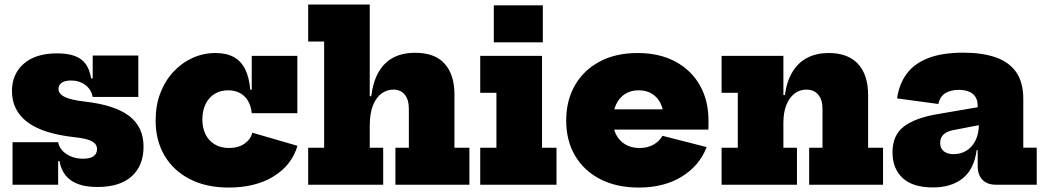

<svg xmlns="http://www.w3.org/2000/svg" viewBox="-20 -810 4583 842"><path d="M407.5 10Q357 10 322.5 -2.8Q288 -15.5 267.8 -40.8Q247.5 -66 241 -103.5H218L235 -186.5Q241 -154.5 271.8 -134.2Q302.5 -114 344.5 -114Q374.5 -114 390 -124.8Q405.5 -135.5 405.5 -156Q405.5 -178 383.5 -190.2Q361.5 -202.5 305.5 -208.5Q166.5 -224 99.5 -275Q32.5 -326 32.5 -410.5Q32.5 -486 84.8 -531Q137 -576 230 -576Q276 -576 307.2 -564.8Q338.5 -553.5 356 -529Q373.5 -504.5 379.5 -466.5H402.5L386.5 -385Q380 -418.5 353.5 -437.8Q327 -457 291 -457Q264.5 -457 250.5 -447Q236.5 -437 236.5 -420Q236.5 -398 264.8 -384.5Q293 -371 352 -364.5Q484 -349.5 546.8 -301.2Q609.5 -253 609.5 -167Q609.5 -84 557.8 -37Q506 10 407.5 10ZM35 0V-186.5H235V0ZM386.5 -385V-566.5H586.5V-385Z M982.5 12.5Q884.5 12.5 812.5 -24.5Q740.5 -61.5 701.5 -127.8Q662.5 -194 662.5 -281.5Q662.5 -348 683.2 -402Q704 -456 740.5 -495.2Q777 -534.5 824.5 -556Q872 -577.5 925 -577.5Q973.5 -577.5 1005.8 -559.5Q1038 -541.5 1055.5 -505.5Q1073 -469.5 1077.5 -416.5H1119L1084 -313.5Q1081 -345 1067.5 -367.8Q1054 -390.5 1031.8 -402.2Q1009.5 -414 980.5 -414Q946.5 -414 921 -398.2Q895.5 -382.5 881.5 -353.5Q867.5 -324.5 867.5 -286.5Q867.5 -248 881.8 -220Q896 -192 922.2 -176.5Q948.5 -161 985 -161Q1024.5 -161 1051.2 -179.2Q1078 -197.5 1087 -228L1284.5 -170.5Q1259.5 -85.5 1180 -36.5Q1100.5 12.5 982.5 12.5ZM1084 -313.5V-565H1284V-313.5Z M1601.5 -162H1660.5V0H1331.5V-162H1401.5V-628H1331.5V-790H1601.5ZM1773 -162V-334Q1773 -372.5 1755.2 -394.8Q1737.5 -417 1704.5 -417Q1677.5 -417 1654 -400.5Q1630.5 -384 1616 -349Q1601.5 -314 1601.5 -258.5L1571.5 -388H1608Q1616 -451.5 1640.2 -493.8Q1664.5 -536 1704.5 -557.2Q1744.5 -578.5 1801 -578.5Q1887.5 -578.5 1930.2 -530.2Q1973 -482 1973 -396V-162H2038.5V0H1714V-162Z M2357 -162H2420.5V0H2086V-162H2157V-403H2086V-565H2357ZM2145.5 -786.5H2360.5V-624.5H2145.5Z M2781.5 12.5Q2683.5 12.5 2612 -24.5Q2540.5 -61.5 2501.8 -127.5Q2463 -193.5 2463 -281.5Q2463 -369.5 2501.5 -436.2Q2540 -503 2610.2 -540.2Q2680.5 -577.5 2776 -577.5Q2871.5 -577.5 2941.2 -540.2Q3011 -503 3049 -436.2Q3087 -369.5 3087 -281.5Q3087 -269.5 3087 -259.8Q3087 -250 3086.5 -241.5H2889.5Q2890.5 -252 2890.8 -263.2Q2891 -274.5 2891 -287.5Q2891 -326.5 2877.8 -354.8Q2864.5 -383 2839.8 -398.5Q2815 -414 2780.5 -414Q2746.5 -414 2721.2 -398Q2696 -382 2682 -352.2Q2668 -322.5 2668 -281.5Q2668 -246 2682.2 -219Q2696.5 -192 2722.5 -176.5Q2748.5 -161 2784.5 -161Q2819.5 -161 2845.5 -175.5Q2871.5 -190 2885 -214.5L3079 -165Q3047 -82.5 2969.2 -35Q2891.5 12.5 2781.5 12.5ZM2590.5 -241.5V-330.5H2943L2949 -241.5Z M3415.5 -162H3475V0H3144.5V-162H3215.5V-403H3144.5V-565H3415.5ZM3587 -162V-333.5Q3587 -372 3568.5 -394.5Q3550 -417 3516 -417Q3486.5 -417 3463.8 -399.2Q3441 -381.5 3428.2 -349Q3415.5 -316.5 3415.5 -271L3386 -393.5H3422Q3430.5 -454.5 3455.8 -495.5Q3481 -536.5 3521 -557Q3561 -577.5 3614.5 -577.5Q3698.5 -577.5 3742.8 -529.8Q3787 -482 3787 -393V-162H3852.5V0H3528.5V-162Z M4347 0Q4309 0 4288.2 -21.8Q4267.5 -43.5 4267.5 -83.5V-191L4280 -211L4273 -269L4267.5 -298.5V-346Q4267.5 -371 4257 -386.2Q4246.5 -401.5 4227.8 -408.8Q4209 -416 4185 -416Q4150.5 -416 4126.5 -401.8Q4102.5 -387.5 4095 -354L3914 -378.5Q3922.5 -439.5 3955 -484.8Q3987.5 -530 4048.8 -554.5Q4110 -579 4205.5 -579Q4286.5 -579 4345.2 -559Q4404 -539 4435.8 -494.5Q4467.5 -450 4467.5 -376.5V-162.5H4526.5V0ZM4071.5 12Q3983 12 3938.5 -29.2Q3894 -70.5 3894 -142Q3894 -218 3944.8 -256Q3995.5 -294 4097 -310.5L4295.5 -344.5V-265.5L4166 -240.5Q4133 -235 4118 -220.5Q4103 -206 4103 -183.5Q4103 -159 4119 -146.5Q4135 -134 4162.5 -134Q4192.5 -134 4217.5 -148.8Q4242.5 -163.5 4257.8 -193.5Q4273 -223.5 4273 -269L4297 -151.5H4263Q4252 -68 4202 -28Q4152 12 4071.5 12Z"/></svg>

Font: Hepta Slab ExtraLight ExtraBold
Style: Regular
Weight: 800
Version: Version 1.102